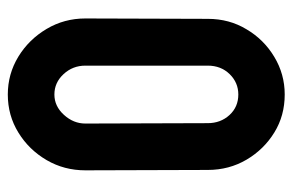

<svg xmlns="http://www.w3.org/2000/svg" viewBox="-150 -597 757 497"><g transform="rotate(90 228.5 -348.5)"><path d="M224.6 9.8Q171.4 9.8 126.5 -17.6Q82 -44.9 54.9 -90.6Q27.8 -136.2 27.8 -190.9L28.8 -507.8Q28.8 -563.5 55.7 -607.9Q82 -652.8 127 -679.9Q171.9 -707 224.6 -707Q279.3 -707 322.8 -680.2Q366.7 -653.3 393.3 -608.2Q419.9 -563 419.9 -507.8L420.9 -190.9Q420.9 -136.2 394.5 -90.8Q367.7 -44.9 323.2 -17.6Q278.8 9.8 224.6 9.8ZM224.6 -110.8Q254.9 -110.8 277.3 -135.5Q299.8 -160.2 299.8 -190.9L298.8 -507.8Q298.8 -541 277.8 -564Q256.8 -586.9 224.6 -586.9Q193.8 -586.9 171.9 -564.5Q149.9 -542 149.9 -507.8V-190.9Q149.9 -158.2 171.9 -134.5Q193.8 -110.8 224.6 -110.8Z"/></g></svg>

Font: WRV
Style: Display
Weight: 400
Designer: Will Viles x Danh Hong
Version: Version 8.001; ttfautohint (v1.8.3)